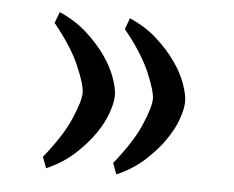

<svg xmlns="http://www.w3.org/2000/svg" viewBox="-37 -540 564 463"><g transform="rotate(5 245.0 -309.0)"><path d="M332 -309Q332 -328 313 -372.5Q294 -417 250 -471L260 -498Q299 -481 327 -455.5Q355 -430 373.5 -403.5Q392 -377 401 -351.5Q410 -326 410 -309Q410 -292 401 -266.5Q392 -241 373.5 -214.5Q355 -188 327 -162.5Q299 -137 260 -120L250 -147Q294 -201 313 -245Q332 -289 332 -309ZM162 -309Q162 -328 143 -372.5Q124 -417 80 -471L90 -498Q129 -481 157 -455.5Q185 -430 203.5 -403.5Q222 -377 231 -351.5Q240 -326 240 -309Q240 -292 231 -266.5Q222 -241 203.5 -214.5Q185 -188 157 -162.5Q129 -137 90 -120L80 -147Q124 -201 143 -245Q162 -289 162 -309Z"/></g></svg>

Font: Combo
Style: Regular
Weight: 400
Designer: Eduardo Rodriguez Tunni
Foundry: Eduardo Rodriguez Tunni
Version: Version 1.001